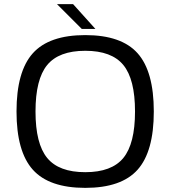

<svg xmlns="http://www.w3.org/2000/svg" viewBox="-20 -890 825 930"><path d="M139 -632Q218 -720 393 -720Q568 -720 646.5 -632Q725 -544 725 -350Q725 -156 646.5 -68Q568 20 393 20Q218 20 139 -68Q60 -156 60 -350Q60 -544 139 -632ZM577.5 -575Q521 -644 393 -644Q265 -644 208.5 -575Q152 -506 152 -350Q152 -194 208.5 -125Q265 -56 393 -56Q521 -56 577.5 -125Q634 -194 634 -350Q634 -506 577.5 -575ZM442 -750H376L256 -870H334Z"/></svg>

Font: Fivo Sans
Style: Regular
Weight: 400
Designer: Alexander Slobzheninov
Foundry: Alexander Slobzheninov
Version: 1.0